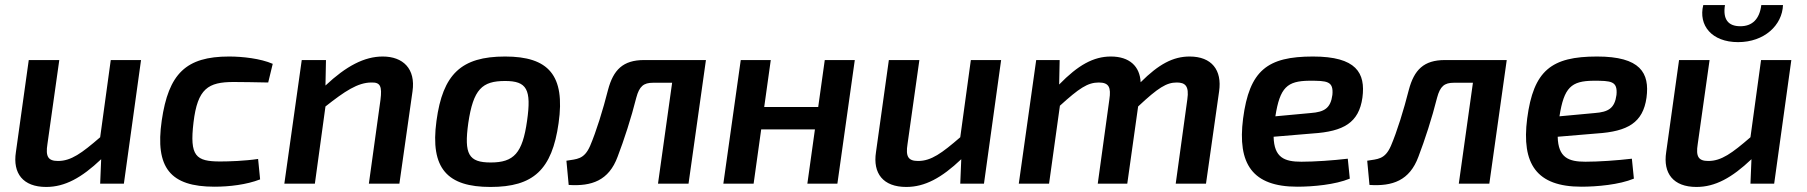

<svg xmlns="http://www.w3.org/2000/svg" viewBox="-20 -728 7162 761"><path d="M419 -490 377 -184C304 -121 262 -90 210 -90C171 -90 160 -107 168 -157L215 -490H94L43 -125C30 -41 71 13 163 13C237 13 303 -23 381 -97L377 0H471L539 -490Z M888 -504C717 -504 648 -436 621 -250C594 -63 655 12 830 12C889 12 957 4 1011 -17L1003 -98C950 -90 887 -88 853 -88C756 -88 731 -109 747 -243C763 -377 805 -403 906 -403C940 -403 993 -402 1043 -401L1061 -475C1013 -496 941 -504 888 -504Z M1497 -504C1424 -504 1352 -466 1270 -389L1272 -490H1176L1107 0H1228L1270 -306C1346 -366 1398 -401 1452 -401C1487 -402 1495 -387 1488 -332L1442 0H1563L1615 -366C1628 -456 1577 -504 1497 -504Z M1982 -504C1808 -504 1735 -434 1710 -249C1684 -59 1754 13 1924 13C2094 13 2168 -55 2194 -240C2221 -430 2154 -504 1982 -504ZM1982 -407C2068 -407 2087 -374 2069 -249C2051 -121 2017 -84 1925 -84C1837 -84 1819 -117 1836 -240C1856 -375 1891 -407 1982 -407Z M2778 -490H2533C2449 -490 2411 -451 2390 -372C2370 -293 2343 -206 2319 -150C2295 -95 2266 -98 2225 -91L2234 5C2325 11 2393 -12 2428 -107C2453 -172 2482 -261 2502 -341C2514 -386 2531 -400 2568 -400H2644L2588 0H2709Z M3249 -490 3223 -304H3009L3035 -490H2916L2847 0H2967L2997 -215H3210L3180 0H3299L3368 -490Z M3828 -490 3786 -184C3713 -121 3671 -90 3619 -90C3580 -90 3569 -107 3577 -157L3624 -490H3503L3452 -125C3439 -41 3480 13 3572 13C3646 13 3712 -23 3790 -97L3786 0H3880L3948 -490Z M4695 -504C4630 -504 4573 -474 4501 -402C4498 -465 4457 -504 4383 -504C4314 -504 4253 -470 4178 -393L4180 -490H4087L4018 0H4138L4181 -309C4257 -378 4291 -401 4335 -401C4376 -401 4384 -381 4377 -334L4331 0H4448L4491 -306C4571 -381 4604 -401 4644 -401C4677 -401 4694 -388 4686 -334L4640 0H4760L4812 -366C4824 -450 4783 -504 4695 -504Z M5184 -504C5003 -504 4932 -449 4907 -258C4884 -78 4944 12 5122 12C5184 12 5272 4 5330 -20L5322 -99C5263 -92 5190 -87 5138 -87C5071 -87 5030 -103 5028 -186L5183 -199C5306 -207 5366 -242 5380 -341C5393 -439 5356 -504 5184 -504ZM5261 -352C5254 -299 5229 -284 5175 -280L5035 -267C5053 -382 5082 -407 5169 -408C5240 -408 5266 -407 5261 -352Z M5952 -490H5707C5623 -490 5585 -451 5564 -372C5544 -293 5517 -206 5493 -150C5469 -95 5440 -98 5399 -91L5408 5C5499 11 5567 -12 5602 -107C5627 -172 5656 -261 5676 -341C5688 -386 5705 -400 5742 -400H5818L5762 0H5883Z M6310 -504C6129 -504 6058 -449 6033 -258C6010 -78 6070 12 6248 12C6310 12 6398 4 6456 -20L6448 -99C6389 -92 6316 -87 6264 -87C6197 -87 6156 -103 6154 -186L6309 -199C6432 -207 6492 -242 6506 -341C6519 -439 6482 -504 6310 -504ZM6387 -352C6380 -299 6355 -284 6301 -280L6161 -267C6179 -382 6208 -407 6295 -408C6366 -408 6392 -407 6387 -352Z M6869 -561C6973 -561 7044 -628 7047 -708H6961C6954 -652 6925 -624 6878 -624C6829 -624 6808 -652 6817 -708H6731C6711 -628 6764 -561 6869 -561ZM6960 -490 6918 -184C6845 -121 6803 -90 6751 -90C6712 -90 6701 -107 6709 -157L6756 -490H6635L6584 -125C6571 -41 6612 13 6704 13C6778 13 6844 -23 6922 -97L6918 0H7012L7080 -490Z"/></svg>

Font: Exo 2 Semi Bold
Style: Italic
Weight: 600
Italic angle: -8°
Designer: Natanael Gama
Version: Version 1.001;PS 001.001;hotconv 1.0.88;makeotf.lib2.5.64775